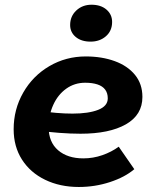

<svg xmlns="http://www.w3.org/2000/svg" viewBox="-20 -763 649 796"><path d="M36.6 -227.2Q36.6 -309.8 76.4 -379.3Q116.2 -448.8 184.8 -488.9Q253.4 -529 335.6 -529Q402.4 -529 455.8 -509.5Q509.2 -490 539.8 -452.4Q570.4 -414.8 570.4 -361.2Q570.4 -286.6 502 -247.6Q433.6 -208.6 313.8 -208.6Q231.4 -208.6 124.2 -223L136.4 -304.2Q217 -292 280.6 -292Q347 -292 386.9 -307.6Q426.8 -323.2 426.8 -355.2Q426.8 -377 416 -391.5Q405.2 -406 384 -413Q362.8 -420 333.2 -420Q289.2 -420 254.7 -395.4Q220.2 -370.8 200.9 -328.4Q181.6 -286 181.6 -235.8Q181.6 -174 220.8 -140.2Q260 -106.4 325.6 -106.4Q366.2 -106.4 404.3 -119.7Q442.4 -133 472.2 -154.8L536.8 -61.6Q498.2 -28.6 436.1 -8.2Q374 12.2 306.8 12.2Q228.8 12.2 167.2 -17.6Q105.6 -47.4 71.1 -101.4Q36.6 -155.4 36.6 -227.2ZM270.8 -659.4Q270.8 -695.6 296.3 -719.5Q321.8 -743.4 359.4 -743.4Q398.2 -743.4 421.5 -723.2Q444.8 -703 444.8 -672Q444.8 -635.2 419.2 -612.8Q393.6 -590.4 355.4 -590.4Q317.2 -590.4 294 -609.7Q270.8 -629 270.8 -659.4Z"/></svg>

Font: Fixel Italic Variable Display Thin
Style: Italic
Weight: 100
Italic angle: -10°
Designer: AlfaBravo + MacPaw
Foundry: Kyrylo Tkachov, Marchela Mozhyna, Serhii Makarenko, Maria Weinstein, Zakhar Kryvoshyya
Version: Version 1.210;Glyphs 3.2 (3217)